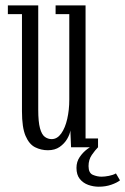

<svg xmlns="http://www.w3.org/2000/svg" viewBox="-20 -543 462 708"><path d="M156.5 11Q131.5 11 109.5 0Q87.5 -11 74.2 -42Q61 -73 61 -132.5V-491H9V-523H121V-138.5Q121 -93.5 127.5 -70Q134 -46.5 145.5 -38.2Q157 -30 170.5 -30Q191 -30 205.8 -50.8Q220.5 -71.5 228 -104.8Q235.5 -138 235.5 -175.5V-491H185V-523H295.5V-32.5H341.5V0H242L239.5 -62Q237.5 -47.5 227.5 -30.5Q217.5 -13.5 200 -1.2Q182.5 11 156.5 11ZM344 145.5Q324.5 145.5 305.5 138.8Q286.5 132 274.2 116.8Q262 101.5 262 76Q262 53.5 273.8 36.2Q285.5 19 301.2 7.2Q317 -4.5 328 -10.5L341.5 0Q331 10.5 318.8 28Q306.5 45.5 306.5 69.5Q306.5 95 322.5 101.8Q338.5 108.5 354.5 108.5Q366 108.5 381.5 105.5Q397 102.5 407.5 96.5L422.5 122Q411 131 390.2 138.2Q369.5 145.5 344 145.5Z"/></svg>

Font: Imbue Thin 10pt Light
Style: Regular
Weight: 300
Version: Version 1.102